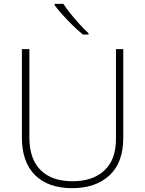

<svg xmlns="http://www.w3.org/2000/svg" viewBox="-20 -1063 756 1000"><path d="M622 -345Q622 -216 550 -149.5Q478 -83 356 -83Q231 -83 162.5 -151Q94 -219 94 -347V-807H133V-348Q133 -235 191.5 -177Q250 -119 358 -119Q463 -119 523.5 -175Q584 -231 584 -339V-807H622ZM310 -1043Q324 -1021 346.5 -993Q369 -965 394 -937.5Q419 -910 441 -890V-883H412Q386 -904 358 -931.5Q330 -959 305.5 -986.5Q281 -1014 265 -1035V-1043Z"/></svg>

Font: Noto Sans Kannada UI ExtraLight
Style: Regular
Weight: 200
Designer: Jelle Bosma - Monotype Design Team
Foundry: Monotype Imaging Inc.
Version: Version 2.005; ttfautohint (v1.8.4.7-5d5b)